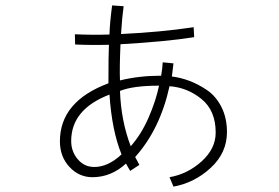

<svg xmlns="http://www.w3.org/2000/svg" viewBox="-20 -654 1040 715"><path d="M203.1 -127.9Q203.1 -276.4 383.8 -343.8Q383.8 -455.1 385.7 -487.3Q323.2 -485.4 259.8 -488.3L258.8 -526.4Q322.3 -523.4 387.7 -525.4Q388.7 -567.4 397.5 -633.8L440.4 -630.9Q434.6 -589.8 430.7 -527.3Q578.1 -534.2 701.2 -552.7L703.1 -515.6Q599.6 -499 428.7 -489.3Q424.8 -399.4 426.8 -354.5Q498 -372.1 580.1 -372.1Q585 -399.4 585.9 -421.9L626 -418Q622.1 -382.8 620.1 -369.1Q652.3 -365.2 685.1 -353Q717.8 -340.8 751 -318.4Q784.2 -295.9 804.7 -255.4Q825.2 -214.8 825.2 -162.1Q825.2 -85 765.1 -29.3Q705.1 26.4 626 41L611.3 5.9Q678.7 -5.9 731 -53.2Q783.2 -100.6 783.2 -160.2Q783.2 -242.2 730.5 -285.2Q677.7 -328.1 611.3 -333Q576.2 -172.9 483.4 -69.3L499 -40L464.8 -17.6Q461.9 -22.5 456.5 -31.7Q451.2 -41 449.2 -44.9Q393.6 5.9 324.2 5.9Q274.4 5.9 238.8 -32.2Q203.1 -70.3 203.1 -127.9ZM245.1 -128.9Q245.1 -89.8 269.5 -61Q293.9 -32.2 331.1 -32.2Q382.8 -32.2 432.6 -79.1Q396.5 -168 387.7 -301.8Q245.1 -247.1 245.1 -128.9ZM426.8 -315.4Q430.7 -204.1 466.8 -109.4Q505.9 -153.3 533.2 -215.8Q560.5 -278.3 572.3 -335Q475.6 -335 426.8 -315.4Z"/></svg>

Font: Gothic A1 ExtraLight
Style: Regular
Weight: 275
Designer: HanYang I&C Co.,Ltd.
Foundry: HanYang I&C Co.,Ltd.
Version: Version 2.50